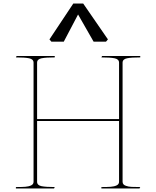

<svg xmlns="http://www.w3.org/2000/svg" viewBox="-20 -1067 884 1087"><path d="M693 -15Q706 -10 724.5 -9Q743 -8 774 -8L770 0H554V-8Q587 -8 607 -9.5Q627 -11 640.5 -17.5Q654 -24 654 -38V-382H190V-38Q190 -18 215 -13Q240 -8 290 -8L286 0H70V-8Q103 -8 123 -9.5Q143 -11 156.5 -17.5Q170 -24 170 -38V-712Q170 -732 145 -737Q120 -742 70 -742L74 -750H290V-742Q240 -742 215 -737Q190 -732 190 -712V-393H654V-712Q654 -732 629 -737Q604 -742 554 -742L558 -750H774V-742Q724 -742 699 -737Q674 -732 674 -712V-38Q674 -21 693 -15ZM591 -844 580 -831H510L422 -985L341 -831H271L260 -844L395 -1047H451Z"/></svg>

Font: TMT Limkin
Style: Regular
Weight: 400
Designer: Gabriel Drozdov
Version: Version 1.000;Glyphs 3.1.2 (3151)